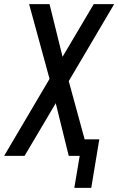

<svg xmlns="http://www.w3.org/2000/svg" viewBox="-32 -755 573 930"><path d="M410 155H328L354 0H301L238 -255L87 0H-12L208 -373L109 -735H208L271 -480L422 -735H521L301 -362L378 -80H449Z"/></svg>

Font: Iosevka SS18 Medium
Style: Italic
Weight: 500
Italic angle: -9°
Monospace: yes
Designer: Belleve Invis
Foundry: Belleve Invis
Version: Version 25.1.1; ttfautohint (v1.8.4)